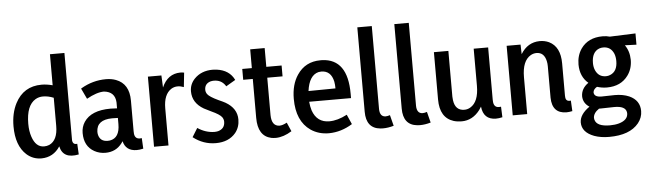

<svg xmlns="http://www.w3.org/2000/svg" viewBox="-53 -921 4542 1343"><g transform="rotate(-5 2218.0 -249.5)"><path d="M232.4 -69.3Q174.8 -69.3 149.4 -144.5Q135.7 -184.6 135.7 -236.3Q135.7 -365.2 202.1 -404.3Q225.6 -418 254.9 -418Q291 -418 329.1 -402.3V-205.1Q329.1 -103.5 268.6 -76.2Q251 -69.3 232.4 -69.3ZM329.1 -708V-490.2Q287.1 -501 252 -501Q125 -501 66.4 -387.7Q31.2 -319.3 31.2 -227.5Q31.2 -91.8 103.5 -26.4Q147.5 12.7 207 12.7Q291 11.7 337.9 -60.5Q357.4 30.3 468.8 7.8L464.8 -67.4Q434.6 -62.5 430.7 -93.8Q430.7 -99.6 430.7 -104.5V-708Z M875 12.7Q896.5 12.7 921.9 6.8L918 -67.4Q912.1 -66.4 904.3 -66.4Q871.1 -66.4 866.2 -101.6Q865.2 -110.4 865.2 -121.1V-335.9Q865.2 -454.1 773.4 -488.3Q742.2 -500 704.1 -500Q611.3 -500 529.3 -452.1Q527.3 -450.2 525.4 -449.2L560.5 -375Q631.8 -415 682.6 -415Q759.8 -407.2 763.7 -332V-290Q730.5 -292 717.8 -292Q582 -292 531.2 -215.8Q508.8 -181.6 508.8 -138.7Q508.8 -45.9 579.1 -6.8Q614.3 12.7 656.2 12.7Q730.5 12.7 773.4 -44.9Q778.3 -51.8 782.2 -57.6Q798.8 11.7 875 12.7ZM678.7 -69.3Q627.9 -69.3 615.2 -115.2Q612.3 -126 612.3 -138.7Q614.3 -222.7 722.7 -223.6Q751 -223.6 763.7 -222.7V-179.7Q763.7 -82 694.3 -70.3Q686.5 -69.3 678.7 -69.3Z M1099.6 0V-260.7Q1099.6 -358.4 1154.3 -393.6Q1174.8 -406.2 1199.2 -406.2Q1219.7 -406.2 1242.2 -397.5L1252.9 -498Q1239.3 -501 1226.6 -501Q1136.7 -500 1096.7 -407.2L1092.8 -492.2H998V0Z M1602.5 -138.7Q1602.5 -216.8 1523.4 -262.7Q1507.8 -271.5 1474.6 -286.1Q1414.1 -314.5 1399.4 -335Q1389.6 -349.6 1389.6 -365.2Q1389.6 -408.2 1431.6 -420.9Q1443.4 -423.8 1455.1 -423.8Q1505.9 -423.8 1533.2 -384.8Q1536.1 -379.9 1538.1 -377L1604.5 -416Q1570.3 -487.3 1481.4 -499Q1466.8 -501 1453.1 -501Q1373 -501 1324.2 -450.2Q1289.1 -413.1 1289.1 -363.3Q1289.1 -282.2 1368.2 -236.3Q1383.8 -227.5 1417 -211.9Q1477.5 -184.6 1492.2 -163.1Q1502 -148.4 1502 -131.8Q1502 -83 1454.1 -69.3Q1441.4 -66.4 1427.7 -66.4Q1366.2 -67.4 1310.5 -104.5L1272.5 -43Q1343.8 12.7 1431.6 12.7Q1522.5 12.7 1571.3 -45.9Q1602.5 -85 1602.5 -138.7Z M1964.8 -24.4 1937.5 -86.9Q1907.2 -70.3 1884.8 -70.3Q1830.1 -72.3 1829.1 -149.4V-412.1H1936.5V-488.3H1829.1V-620.1H1727.5V-488.3H1660.2V-412.1H1727.5V-138.7Q1727.5 -10.7 1820.3 9.8Q1836.9 12.7 1853.5 12.7Q1907.2 11.7 1964.8 -24.4Z M2390.6 -37.1 2360.4 -105.5Q2293.9 -70.3 2235.4 -70.3Q2148.4 -70.3 2118.2 -157.2Q2109.4 -185.5 2106.4 -218.8H2400.4V-250Q2400.4 -493.2 2222.7 -501Q2215.8 -501 2210 -501Q2103.5 -501 2045.9 -415Q2001 -348.6 2001 -248Q2001 -91.8 2098.6 -24.4Q2153.3 12.7 2225.6 12.7Q2312.5 11.7 2390.6 -37.1ZM2209 -421.9Q2277.3 -421.9 2293.9 -343.8Q2297.9 -321.3 2297.9 -295.9L2108.4 -293.9Q2123 -403.3 2189.5 -419.9Q2199.2 -421.9 2209 -421.9Z M2604.5 11.7Q2641.6 11.7 2680.7 0L2661.1 -76.2Q2643.6 -70.3 2628.9 -70.3Q2589.8 -72.3 2588.9 -125V-708H2487.3V-115.2Q2487.3 1 2585.9 10.7Q2595.7 11.7 2604.5 11.7Z M2864.3 11.7Q2901.4 11.7 2940.4 0L2920.9 -76.2Q2903.3 -70.3 2888.7 -70.3Q2849.6 -72.3 2848.6 -125V-708H2747.1V-115.2Q2747.1 1 2845.7 10.7Q2855.5 11.7 2864.3 11.7Z M3397.5 12.7Q3418.9 12.7 3443.4 6.8L3440.4 -67.4Q3433.6 -66.4 3425.8 -66.4Q3392.6 -66.4 3387.7 -103.5Q3386.7 -111.3 3386.7 -121.1V-488.3H3285.2V-228.5Q3285.2 -115.2 3225.6 -80.1Q3206.1 -68.4 3183.6 -68.4Q3119.1 -68.4 3109.4 -142.6Q3107.4 -154.3 3107.4 -167V-488.3H3005.9V-156.2Q3005.9 -27.3 3101.6 2.9Q3127.9 10.7 3157.2 10.7Q3234.4 10.7 3286.1 -57.6Q3293.9 -69.3 3300.8 -80.1Q3310.5 11.7 3397.5 12.7Z M3930.7 -67.4Q3897.5 -62.5 3893.6 -91.8Q3892.6 -98.6 3892.6 -106.4V-332Q3892.6 -449.2 3814.5 -487.3Q3785.2 -501 3750 -501Q3664.1 -500 3616.2 -420.9L3614.3 -488.3H3516.6V0H3618.2V-258.8Q3618.2 -374 3679.7 -409.2Q3699.2 -419.9 3719.7 -419.9Q3773.4 -419.9 3787.1 -357.4Q3791 -340.8 3791 -321.3V-99.6Q3793 10.7 3892.6 11.7Q3911.1 11.7 3934.6 6.8Z M4190.4 -215.8Q4138.7 -215.8 4117.2 -264.6Q4107.4 -287.1 4107.4 -315.4Q4107.4 -392.6 4160.2 -413.1Q4173.8 -418 4188.5 -418Q4241.2 -418 4262.7 -367.2Q4271.5 -344.7 4271.5 -315.4Q4271.5 -242.2 4219.7 -221.7Q4206.1 -215.8 4190.4 -215.8ZM4190.4 -496.1Q4088.9 -496.1 4038.1 -423.8Q4005.9 -377 4005.9 -313.5Q4006.8 -228.5 4063.5 -180.7Q4012.7 -145.5 4011.7 -90.8Q4012.7 -42 4056.6 -13.7Q3987.3 34.2 3986.3 90.8Q3986.3 160.2 4071.3 192.4Q4117.2 209 4175.8 209Q4321.3 209 4383.8 131.8Q4414.1 93.8 4414.1 47.9Q4414.1 -27.3 4340.8 -60.5Q4297.9 -79.1 4240.2 -79.1L4147.5 -77.1Q4094.7 -77.1 4093.8 -111.3Q4095.7 -132.8 4121.1 -147.5Q4155.3 -136.7 4190.4 -136.7Q4289.1 -136.7 4339.8 -207Q4373 -252.9 4373 -315.4Q4372.1 -376 4340.8 -419.9L4421.9 -417V-496.1L4241.2 -489.3Q4218.8 -496.1 4190.4 -496.1ZM4188.5 128.9Q4095.7 128.9 4083 80.1Q4081.1 73.2 4081.1 67.4Q4082 33.2 4122.1 5.9H4135.7L4227.5 3.9Q4306.6 2.9 4314.5 46.9Q4315.4 51.8 4315.4 55.7Q4315.4 102.5 4252 121.1Q4223.6 128.9 4188.5 128.9Z"/></g></svg>

Font: Yaldevi Colombo SemiBold
Style: Regular
Weight: 600
Designer: Sol Matas, Denzil Rajitha, Kosala Senevirathne and Pathum Egodawatta
Foundry: Mooniak
Version: Version 1.020 ; ttfautohint (v1.6)